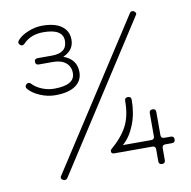

<svg xmlns="http://www.w3.org/2000/svg" viewBox="-79 -784 865 868"><g transform="rotate(-10 353.0 -350.0)"><path d="M54 -435Q44 -446 54 -456Q64 -466 75 -456Q91 -438 118.5 -426.5Q146 -415 175 -415Q270 -415 270 -470Q270 -500 249 -517.5Q228 -535 190 -535H125Q110 -535 110 -550Q110 -564 125 -564H190Q260 -564 260 -620Q260 -675 170 -675Q111 -675 77 -638Q66 -628 56 -638Q46 -648 56 -659Q72 -678 105 -691.5Q138 -705 170 -705Q228 -705 259 -682.5Q290 -660 290 -620Q290 -571 240 -550Q300 -528 300 -470Q300 -430 268 -407.5Q236 -385 175 -385Q140 -385 106 -399.5Q72 -414 54 -435ZM138 -23 571 -692Q575 -699 583 -699Q585 -699 591 -697Q604 -686 595 -677L163 -7Q155 4 143 -2Q134 -6 134 -14Q134 -19 138 -23ZM378 -88V-93Q378 -97 381 -100Q434 -145 457.5 -191Q481 -237 481 -305Q481 -320 496 -320Q511 -320 511 -305Q511 -242 490.5 -190.5Q470 -139 436 -110H566Q581 -110 581 -125V-231Q581 -246 596 -246Q611 -246 611 -231V-125Q611 -110 626 -110H656Q671 -110 671 -95Q671 -80 656 -80H626Q611 -80 611 -65V-10Q611 5 596 5Q581 5 581 -10V-65Q581 -80 566 -80H391Q381 -80 378 -88Z"/></g></svg>

Font: ClassicType
Style: Regular
Weight: 400
Version: Version 1.004